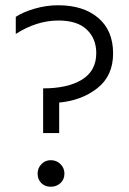

<svg xmlns="http://www.w3.org/2000/svg" viewBox="-20 -702 490 730"><path d="M205 -196H144V-366Q238 -366 292 -399.5Q346 -433 346 -500Q346 -555 310 -589.5Q274 -624 202 -624Q120 -624 40 -573V-638Q67 -656 111.5 -669Q156 -682 201 -682Q297 -682 353.5 -634Q410 -586 410 -499Q410 -414 350.5 -367Q291 -320 205 -312ZM225 -42Q225 -20 210 -6Q195 8 173 8Q151 8 137 -6Q123 -20 123 -42Q123 -63 137.5 -78Q152 -93 173 -93Q195 -93 210 -78Q225 -63 225 -42Z"/></svg>

Font: Hind Vadodara Light
Style: Regular
Weight: 300
Designer: Hitesh Malaviya
Foundry: Indian Type Foundry
Version: Version 1.000;PS 1.0;hotconv 1.0.86;makeotf.lib2.5.63406; tt